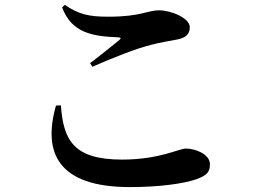

<svg xmlns="http://www.w3.org/2000/svg" viewBox="-20 -742 1040 782"><path d="M233 -712C272 -607 358 -594 461 -590C473 -589 474 -586 466 -579C437 -555 386 -514 347 -485L356 -470C445 -509 534 -544 594 -559C631 -569 669 -575 701 -581C737 -588 753 -603 753 -631C753 -669 676 -700 628 -700C580 -700 554 -674 422 -674C342 -674 302 -683 244 -722ZM228 -313C238 -172 279 -92 477 -92C630 -92 709 -137 737 -137C774 -137 835 -115 835 -73C835 -41 823 -28 780 -12C725 7 625 20 509 20C217 20 153 -119 208 -312Z"/></svg>

Font: Noto Serif CJK TC
Style: Bold
Weight: 700
Designer: Ryoko NISHIZUKA 西塚涼子 (kana & ideographs); Frank Grießhammer (Latin, Greek & Cyrillic); Wenlong ZHANG 张文龙 (bopomofo); San
Foundry: Adobe
Version: Version 2.001;hotconv 1.1.0;makeotfexe 2.6.0